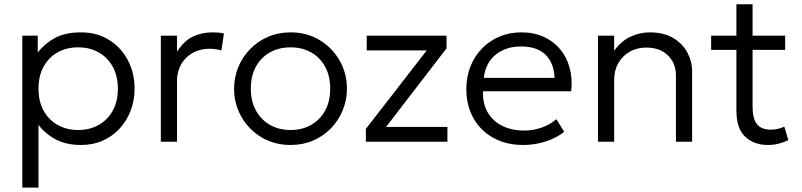

<svg xmlns="http://www.w3.org/2000/svg" viewBox="-20 -648 3669 878"><path d="M82 210V-485H152.5V-408Q183.5 -448 230.5 -474Q277.5 -500 351 -500Q423.5 -500 478.8 -465.5Q534 -431 564.8 -372.5Q595.5 -314 595.5 -242.5Q595.5 -189.5 577.8 -142.8Q560 -96 527.5 -60.5Q495 -25 450 -5Q405 15 350.5 15Q283.5 15 235.5 -10.2Q187.5 -35.5 156 -77V210ZM337.5 -53.5Q390.5 -53.5 431.5 -76.8Q472.5 -100 495.8 -142.2Q519 -184.5 519 -242.5Q519 -300.5 495.5 -343Q472 -385.5 431.2 -408.5Q390.5 -431.5 337.5 -431.5Q284.5 -431.5 243.5 -408.5Q202.5 -385.5 179.2 -343Q156 -300.5 156 -242.5Q156 -184.5 179.2 -142.2Q202.5 -100 243.5 -76.8Q284.5 -53.5 337.5 -53.5Z M715.5 0V-485H789.5V-411Q821 -461.5 862.2 -480.8Q903.5 -500 950.5 -500Q964 -500 977.8 -499Q991.5 -498 1004 -495L992.5 -417.5Q979 -421 965.8 -423Q952.5 -425 939 -425Q874 -425 831.8 -384Q789.5 -343 789.5 -276V0Z M1308.5 15Q1234.5 15 1176 -20Q1117.5 -55 1084 -113.8Q1050.5 -172.5 1050.5 -242.5Q1050.5 -295 1069.8 -341.5Q1089 -388 1124 -423.8Q1159 -459.5 1206 -479.8Q1253 -500 1308.5 -500Q1383 -500 1441.2 -465Q1499.5 -430 1533 -371.2Q1566.5 -312.5 1566.5 -242.5Q1566.5 -190.5 1547.2 -143.8Q1528 -97 1493.5 -61.2Q1459 -25.5 1411.8 -5.2Q1364.5 15 1308.5 15ZM1308.5 -53.5Q1361.5 -53.5 1402.5 -76.8Q1443.5 -100 1466.8 -142.2Q1490 -184.5 1490 -242.5Q1490 -300.5 1466.8 -343Q1443.5 -385.5 1402.5 -408.5Q1361.5 -431.5 1308.5 -431.5Q1255.5 -431.5 1214.5 -408.5Q1173.5 -385.5 1150.2 -343Q1127 -300.5 1127 -242.5Q1127 -184.5 1150.5 -142.2Q1174 -100 1214.8 -76.8Q1255.5 -53.5 1308.5 -53.5Z M1653 0V-58.5L1931.5 -417.5H1657V-485H2022V-427L1745.5 -67.5H2026V0Z M2372 15Q2295.5 15 2237 -17Q2178.5 -49 2145.5 -106.8Q2112.5 -164.5 2112.5 -241Q2112.5 -296.5 2131.2 -344Q2150 -391.5 2184.2 -426.5Q2218.5 -461.5 2264.2 -480.8Q2310 -500 2364 -500Q2421.5 -500 2466.5 -479.5Q2511.5 -459 2541.8 -422.5Q2572 -386 2585.2 -336.8Q2598.5 -287.5 2592 -230.5H2189Q2186.5 -176.5 2209 -136.2Q2231.5 -96 2275 -73.5Q2318.5 -51 2378.5 -51Q2418 -51 2456.8 -64.5Q2495.5 -78 2524 -103L2560 -45.5Q2535.5 -25.5 2503.8 -11.8Q2472 2 2438.2 8.5Q2404.5 15 2372 15ZM2192.5 -292H2516Q2513.5 -359.5 2474.8 -397.5Q2436 -435.5 2363 -435.5Q2292.5 -435.5 2246.2 -397.5Q2200 -359.5 2192.5 -292Z M2714.5 0V-485H2788.5V-416Q2821 -461 2863.8 -480.5Q2906.5 -500 2951 -500Q3016 -500 3059.2 -473.8Q3102.5 -447.5 3123.8 -406.8Q3145 -366 3145 -324V0H3071V-301.5Q3071 -359 3034.2 -394.8Q2997.5 -430.5 2934.5 -430.5Q2893.5 -430.5 2860.5 -412Q2827.5 -393.5 2808 -360.2Q2788.5 -327 2788.5 -283V0Z M3492 15Q3427.5 15 3387.5 -23Q3347.5 -61 3347.5 -142V-628.5H3421.5V-485H3570.5V-420H3421.5V-163Q3421.5 -103.5 3442.2 -79.2Q3463 -55 3504.5 -55Q3523 -55 3538.5 -59Q3554 -63 3566.5 -69L3585 -7Q3564.5 3 3540.5 9Q3516.5 15 3492 15ZM3232 -420V-485H3361V-420Z"/></svg>

Font: Geologica Thin Roman ExtraLight
Style: Regular
Weight: 250
Version: Version 1.010;gftools[0.9.28]